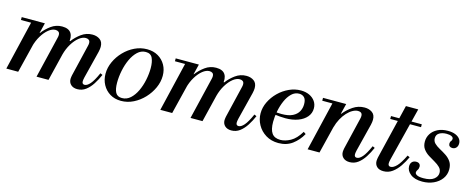

<svg xmlns="http://www.w3.org/2000/svg" viewBox="-33 -1079 3943 1609"><g transform="rotate(15 1938.5 -275.0)"><path d="M644 13Q609 13 588.5 -6Q568 -25 568 -56Q568 -64 569.5 -72Q571 -80 572 -87L637 -359Q639 -367 640 -373Q641 -379 641 -385Q641 -404 630.5 -412Q620 -420 604 -420Q575 -420 544.5 -395.5Q514 -371 488.5 -329Q463 -287 449 -234L477 -361H484Q513 -400 555.5 -431Q598 -462 651 -462Q689 -462 716 -442.5Q743 -423 743 -380Q743 -362 737 -336L677 -97Q674 -84 673 -76Q672 -68 672 -63Q672 -38 694 -38Q716 -38 741.5 -67Q767 -96 798 -166L818 -157Q799 -113 774 -74Q749 -35 717 -11Q685 13 644 13ZM26 0 133 -450H240L129 0ZM288 0 374 -359Q376 -367 377 -373Q378 -379 378 -385Q378 -404 367.5 -412Q357 -420 341 -420Q312 -420 281.5 -395.5Q251 -371 225.5 -329Q200 -287 186 -234L214 -361H221Q250 -400 292.5 -431Q335 -462 388 -462Q445 -462 466.5 -428.5Q488 -395 474 -336L392 0ZM39 -425V-450H228V-425Z M1023 13Q968 13 927 -12Q886 -37 863 -79.5Q840 -122 840 -174Q840 -227 863.5 -278.5Q887 -330 927 -371.5Q967 -413 1018 -437.5Q1069 -462 1125 -462Q1180 -462 1221 -438Q1262 -414 1285 -373Q1308 -332 1308 -280Q1308 -227 1284.5 -175Q1261 -123 1221 -80.5Q1181 -38 1130 -12.5Q1079 13 1023 13ZM1025 -12Q1066 -12 1097.5 -40.5Q1129 -69 1150.5 -114.5Q1172 -160 1183 -213.5Q1194 -267 1194 -317Q1194 -370 1178.5 -403.5Q1163 -437 1120 -437Q1080 -437 1049 -408Q1018 -379 996.5 -332.5Q975 -286 964 -231.5Q953 -177 953 -127Q953 -71 969 -41.5Q985 -12 1025 -12Z M1980 13Q1945 13 1924.5 -6Q1904 -25 1904 -56Q1904 -64 1905.5 -72Q1907 -80 1908 -87L1973 -359Q1975 -367 1976 -373Q1977 -379 1977 -385Q1977 -404 1966.5 -412Q1956 -420 1940 -420Q1911 -420 1880.5 -395.5Q1850 -371 1824.5 -329Q1799 -287 1785 -234L1813 -361H1820Q1849 -400 1891.5 -431Q1934 -462 1987 -462Q2025 -462 2052 -442.5Q2079 -423 2079 -380Q2079 -362 2073 -336L2013 -97Q2010 -84 2009 -76Q2008 -68 2008 -63Q2008 -38 2030 -38Q2052 -38 2077.5 -67Q2103 -96 2134 -166L2154 -157Q2135 -113 2110 -74Q2085 -35 2053 -11Q2021 13 1980 13ZM1362 0 1469 -450H1576L1465 0ZM1624 0 1710 -359Q1712 -367 1713 -373Q1714 -379 1714 -385Q1714 -404 1703.5 -412Q1693 -420 1677 -420Q1648 -420 1617.5 -395.5Q1587 -371 1561.5 -329Q1536 -287 1522 -234L1550 -361H1557Q1586 -400 1628.5 -431Q1671 -462 1724 -462Q1781 -462 1802.5 -428.5Q1824 -395 1810 -336L1728 0ZM1375 -425V-450H1564V-425Z M2388 13Q2326 13 2279 -16Q2232 -45 2206.5 -91.5Q2181 -138 2181 -190Q2181 -241 2204.5 -289.5Q2228 -338 2267.5 -377Q2307 -416 2357 -439Q2407 -462 2459 -462Q2501 -462 2533 -447Q2565 -432 2583.5 -405.5Q2602 -379 2602 -344Q2602 -302 2575 -270Q2548 -238 2501 -220.5Q2454 -203 2393 -203Q2370 -203 2345 -205Q2320 -207 2300.5 -210Q2281 -213 2274 -214L2279 -239Q2296 -232 2314 -230.5Q2332 -229 2352 -229Q2412 -229 2447.5 -247Q2483 -265 2498.5 -294Q2514 -323 2514 -357Q2514 -397 2497 -414.5Q2480 -432 2452 -432Q2415 -432 2386.5 -404.5Q2358 -377 2339 -333.5Q2320 -290 2310.5 -241Q2301 -192 2301 -148Q2301 -81 2324 -49Q2347 -17 2398 -17Q2439 -17 2485 -42Q2531 -67 2571 -133L2591 -119Q2559 -61 2509 -24Q2459 13 2388 13Z M3006 13Q2971 13 2950.5 -6Q2930 -25 2930 -56Q2930 -64 2931.5 -72Q2933 -80 2934 -87L2999 -359Q3001 -367 3002 -373Q3003 -379 3003 -386Q3003 -404 2993 -412Q2983 -420 2966 -420Q2944 -420 2919.5 -406.5Q2895 -393 2872 -368Q2849 -343 2830.5 -309Q2812 -275 2801 -234L2829 -361H2836Q2866 -400 2911.5 -431Q2957 -462 3012 -462Q3050 -462 3077.5 -443Q3105 -424 3105 -381Q3105 -362 3099 -336L3039 -97Q3036 -84 3035 -76Q3034 -68 3034 -63Q3034 -38 3056 -38Q3078 -38 3103.5 -67Q3129 -96 3160 -166L3180 -157Q3161 -113 3136 -74Q3111 -35 3079 -11Q3047 13 3006 13ZM2640 0 2747 -450H2854L2743 0ZM2653 -425V-450H2842V-425Z M3300 13Q3263 13 3243 -6Q3223 -25 3223 -56Q3223 -64 3224.5 -72Q3226 -80 3227 -87L3342 -563H3449L3332 -97Q3329 -84 3328 -76Q3327 -68 3327 -63Q3327 -38 3349 -38Q3373 -38 3401 -67Q3429 -96 3463 -166L3483 -157Q3464 -115 3437.5 -76Q3411 -37 3377 -12Q3343 13 3300 13ZM3243 -425V-450H3510V-425Z M3637 13Q3570 13 3534 -16Q3498 -45 3498 -83Q3498 -108 3511.5 -121.5Q3525 -135 3547 -135Q3565 -135 3574.5 -126Q3584 -117 3584 -102Q3584 -84 3575 -72Q3566 -60 3566 -48Q3566 -35 3583.5 -26Q3601 -17 3639 -17Q3700 -17 3729.5 -40Q3759 -63 3759 -95Q3759 -123 3740 -142Q3721 -161 3693.5 -176.5Q3666 -192 3638 -209.5Q3610 -227 3591 -252.5Q3572 -278 3572 -317Q3572 -354 3591.5 -385Q3611 -416 3648 -435Q3685 -454 3737 -454Q3775 -454 3801 -443.5Q3827 -433 3840.5 -415.5Q3854 -398 3854 -375Q3854 -352 3841 -338Q3828 -324 3808 -324Q3793 -324 3784 -332Q3775 -340 3775 -354Q3775 -369 3783 -377.5Q3791 -386 3791 -398Q3791 -412 3775 -419.5Q3759 -427 3732 -427Q3695 -427 3670 -412Q3645 -397 3645 -367Q3645 -340 3663.5 -322Q3682 -304 3710 -289Q3738 -274 3765.5 -256Q3793 -238 3811.5 -211.5Q3830 -185 3830 -144Q3830 -98 3804 -62.5Q3778 -27 3734 -7Q3690 13 3637 13Z"/></g></svg>

Font: Libre Bodoni
Style: Italic
Weight: 400
Italic angle: -13°
Designer: Pablo Impallari, Rodrigo Fuenzalida
Foundry: Impallari Type
Version: Version 2.005;gftools[0.9.23]